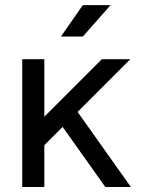

<svg xmlns="http://www.w3.org/2000/svg" viewBox="-20 -743 574 763"><path d="M203.6 -274.4 398.4 0H500L256.8 -342.8ZM156.2 -166 498 -507.8Q487.3 -507.8 472.4 -507.8Q457.5 -507.8 441.4 -507.8Q425.3 -507.8 410.6 -507.8Q396 -507.8 384.8 -507.8L156.2 -279.3V-507.8H68.4V0H156.2ZM309.1 -597.7 419.4 -722.7H309.1L222.2 -597.7Z"/></svg>

Font: Giphurs SC
Style: Regular
Weight: 400
Version: Version 0.920